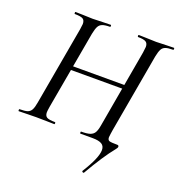

<svg xmlns="http://www.w3.org/2000/svg" viewBox="-145 -746 993 1065"><g transform="rotate(20 351.5 -213.5)"><path d="M465 198Q461 198 458.5 195.5Q456 193 457 190Q519 91 519 45Q519 21 501.5 10.5Q484 0 448 0H375Q373 0 373 -6Q373 -12 375 -12Q410 -12 427.5 -18Q445 -24 453.5 -38Q462 -52 467 -81L548 -542Q552 -570 552 -576Q552 -597 539 -605Q526 -613 493 -613Q490 -613 490 -619Q490 -625 493 -625L534 -624Q572 -622 596 -622Q618 -622 658 -624L700 -625Q703 -625 703 -619Q703 -613 700 -613Q670 -613 655 -607.5Q640 -602 632.5 -588Q625 -574 619 -544L537 -80Q536 -71 533.5 -57Q531 -43 531 -36Q531 -19 542 -15.5Q553 -12 589 -12Q598 -12 598 -3Q598 2 593.5 7.5Q589 13 588 15Q538 76 468 197Q468 198 465 198ZM12 -12Q43 -12 58 -17Q73 -22 81 -36.5Q89 -51 94 -81L176 -544Q180 -570 180 -576Q180 -598 167 -605.5Q154 -613 119 -613Q117 -613 117 -619Q117 -625 119 -625L162 -624Q198 -622 221 -622Q244 -622 284 -624L328 -625Q330 -625 330 -619Q330 -613 328 -613Q298 -613 282.5 -607Q267 -601 259.5 -586.5Q252 -572 246 -542L164 -81Q160 -55 160 -48Q160 -27 173 -19.5Q186 -12 221 -12Q224 -12 224 -6Q224 0 221 0Q193 0 177 -1L114 -2L54 -1Q39 0 12 0Q9 0 9 -6Q9 -12 12 -12ZM166 -337H548L546 -314H162Z"/></g></svg>

Font: Cormorant Infant Medium
Style: Italic
Weight: 500
Italic angle: -10°
Designer: Christian Thalmann (Catharsis Fonts)
Foundry: Catharsis Fonts
Version: Version 4.000